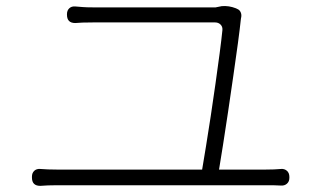

<svg xmlns="http://www.w3.org/2000/svg" viewBox="-20 -676 1040 625"><path d="M84 -101Q84 -113 91.5 -120Q99 -127 111 -126Q125 -125 137 -124.5Q149 -124 165 -124H638Q643 -154 650.5 -199.5Q658 -245 666 -298Q674 -351 681.5 -404Q689 -457 695 -502.5Q701 -548 704 -578Q705 -589 698 -596Q691 -603 680 -603Q647 -603 600.5 -603Q554 -603 503.5 -603Q453 -603 407 -603Q361 -603 327.5 -603Q294 -603 283 -603Q260 -603 248.5 -602.5Q237 -602 225 -601Q198 -601 198 -628V-630Q198 -642 205.5 -649Q213 -656 225 -655Q238 -654 249.5 -653Q261 -652 282 -652Q293 -652 330 -652Q367 -652 417 -652Q467 -652 519 -652Q571 -652 615 -652Q659 -652 682 -652L702 -656Q725 -658 748 -649L752 -647Q760 -644 763.5 -636Q767 -628 765 -619Q765 -618 764.5 -616.5Q764 -615 764 -613Q761 -584 754.5 -535.5Q748 -487 739.5 -429Q731 -371 722.5 -312.5Q714 -254 706 -204.5Q698 -155 693 -124H845Q861 -124 871.5 -124.5Q882 -125 895 -126Q906 -127 914 -120Q922 -113 922 -100V-97Q922 -85 914 -78Q906 -71 894 -72Q881 -73 868.5 -73Q856 -73 845 -73H165Q148 -73 136.5 -72.5Q125 -72 111 -71Q84 -71 84 -98Z"/></svg>

Font: Chiron GoRound TC L
Style: Regular
Weight: 300
Designer: Ryoko NISHIZUKA 西塚涼子 (kana, bopomofo & ideographs); Paul D. Hunt (Latin, Greek & Cyrillic); Sandoll Communications 산돌커뮤니
Foundry: Adobe
Version: Version 1.000;hotconv 1.1.1;makeotfexe 2.6.0